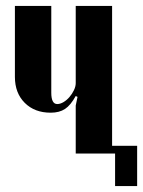

<svg xmlns="http://www.w3.org/2000/svg" viewBox="-20 -515 480 644"><path d="M234 -193Q217 -162 198 -149.5Q179 -137 150 -137Q96 -137 63 -170Q30 -203 30 -257V-495H152V-204Q152 -166 172 -166Q182 -166 193 -172.5Q204 -179 213 -189.5Q222 -200 228 -212.5Q234 -225 234 -236V-495H356V0H234V-161L240 -190ZM342 -26H440V109H366V0H342Z"/></svg>

Font: Moniqa Black Heading
Style: Regular
Weight: 900
Designer: Rajesh Rajput
Foundry: Rajesh Rajput
Version: Version 1.000